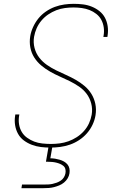

<svg xmlns="http://www.w3.org/2000/svg" viewBox="-20 -763 640 1003"><path d="M244 8Q218 8 193.5 5Q169 2 146.5 -6.5Q124 -15 105 -29Q86 -43 74.5 -63.5Q63 -84 59 -108.5Q55 -133 59 -158L60 -165H81L80 -159Q76 -136 79.5 -114Q83 -92 93.5 -74Q104 -56 121.5 -43.5Q139 -31 158.5 -23.5Q178 -16 201 -13.5Q224 -11 246 -11Q269 -11 292 -14Q315 -17 337.5 -25Q360 -33 381 -46.5Q402 -60 418.5 -78.5Q435 -97 445 -119Q455 -141 459 -164Q464 -194 456.5 -222.5Q449 -251 432.5 -273Q416 -295 392.5 -311Q369 -327 343.5 -339.5Q318 -352 292 -363.5Q266 -375 241.5 -389Q217 -403 195.5 -421Q174 -439 159 -462.5Q144 -486 138.5 -515Q133 -544 138 -574Q142 -598 153 -622Q164 -646 180.5 -666.5Q197 -687 219.5 -702.5Q242 -718 266.5 -727Q291 -736 316 -739.5Q341 -743 365 -743Q390 -743 414 -740Q438 -737 460 -728Q482 -719 500 -704.5Q518 -690 528.5 -670Q539 -650 542.5 -626Q546 -602 542 -577L541 -570H520L521 -576Q525 -598 522 -619.5Q519 -641 509.5 -659Q500 -677 483.5 -690Q467 -703 448 -710.5Q429 -718 407.5 -721Q386 -724 364 -724Q342 -724 319 -721Q296 -718 274 -709.5Q252 -701 232 -687.5Q212 -674 196.5 -655.5Q181 -637 171.5 -615.5Q162 -594 158 -571Q153 -541 160.5 -512.5Q168 -484 185 -462Q202 -440 225 -424Q248 -408 273.5 -395.5Q299 -383 325 -371.5Q351 -360 375.5 -346Q400 -332 421.5 -314Q443 -296 457.5 -272.5Q472 -249 478 -220.5Q484 -192 479 -161Q475 -136 463.5 -111.5Q452 -87 434 -66.5Q416 -46 393 -31Q370 -16 345.5 -7.5Q321 1 295 4.5Q269 8 244 8ZM92 220 95 201H210Q221 201 232.5 200.5Q244 200 255 197.5Q266 195 277 191Q288 187 298 180Q308 173 314 163Q320 153 322 142Q324 131 321.5 120.5Q319 110 311 103.5Q303 97 293.5 93Q284 89 273.5 86.5Q263 84 252 83Q241 82 230 82H220L236 -11H256L243 64Q256 64 268 66Q280 68 292 71.5Q304 75 314.5 81Q325 87 332.5 96Q340 105 342.5 117Q345 129 343 142Q341 156 333.5 168.5Q326 181 314.5 190.5Q303 200 289.5 205.5Q276 211 262.5 214.5Q249 218 235 219Q221 220 207 220Z"/></svg>

Font: Iosevka Thin Extended Oblique
Style: Regular
Weight: 100
Width: 7
Italic angle: -9°
Monospace: yes
Designer: Belleve Invis
Foundry: Belleve Invis
Version: Version 32.5.0; ttfautohint (v1.8.4)